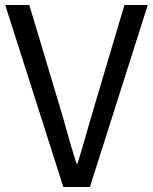

<svg xmlns="http://www.w3.org/2000/svg" viewBox="-20 -753 615 773"><path d="M235 0 1 -733H98L217 -336Q233 -284 246 -236Q264 -169 288 -94H292Q314 -165 332 -230Q346 -280 363 -336L481 -733H575L342 0Z"/></svg>

Font: Noto Sans CJK KR Regular (TTF)
Style: Regular
Weight: 400
Designer: Ryoko NISHIZUKA 西塚涼子 (kana & ideographs); Paul D. Hunt (Latin, Greek & Cyrillic); Wenlong ZHANG 张文龙 (bopomofo); Sandoll 
Foundry: Adobe Systems Incorporated
Version: Version 1.004;PS 1.004;hotconv 1.0.82;makeotf.lib2.5.63406